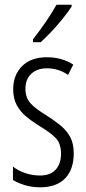

<svg xmlns="http://www.w3.org/2000/svg" viewBox="-20 -785 366 815"><path d="M293 -134Q293 -66 256.5 -28Q220 10 151 10Q114 10 84 0.5Q54 -9 35 -21V-78Q56 -61 86.5 -50.5Q117 -40 150 -40Q193 -40 216 -64.5Q239 -89 239 -133Q239 -175 217.5 -198Q196 -221 151 -248Q117 -269 91.5 -290Q66 -311 51 -339Q36 -367 36 -407Q36 -466 73.5 -504Q111 -542 179 -542Q242 -542 291 -511L269 -467Q229 -495 179 -495Q138 -495 113 -472Q88 -449 88 -408Q88 -370 109.5 -346.5Q131 -323 179 -294Q212 -273 237.5 -252Q263 -231 278 -203.5Q293 -176 293 -134ZM284 -757Q269 -734 246 -705.5Q223 -677 198 -650.5Q173 -624 153 -606H120V-618Q151 -658 175 -693Q199 -728 220 -765H284Z"/></svg>

Font: Noto Sans Malayalam ExtraCondensed Light
Style: Regular
Weight: 300
Width: 2
Designer: Jelle Bosma - Monotype Design Team
Foundry: Monotype Imaging Inc.
Version: Version 2.104; ttfautohint (v1.8.4.7-5d5b)